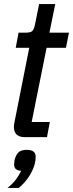

<svg xmlns="http://www.w3.org/2000/svg" viewBox="-20 -680 362 952"><path d="M104 0Q49 0 49 -50Q49 -58 50 -65Q51 -72 53 -80L125 -443H58L72 -518H107Q132 -518 140.5 -526.5Q149 -535 154 -561L174 -660H254L225 -518H322L307 -443H211L137 -75H227L213 0ZM113 63Q157 63 157 97Q157 103 156 112Q155 121 153 130Q145 162 124.5 194Q104 226 73 252H17Q43 231 58.5 210.5Q74 190 85 167Q50 165 50 136Q50 131 51 122Q52 113 55 104Q63 81 76 72Q89 63 113 63Z"/></svg>

Font: IBM Plex Sans Condensed Text
Style: Italic
Weight: 450
Width: 3
Italic angle: -11°
Designer: Mike Abbink, Paul van der Laan, Pieter van Rosmalen
Foundry: Bold Monday
Version: Version 1.1